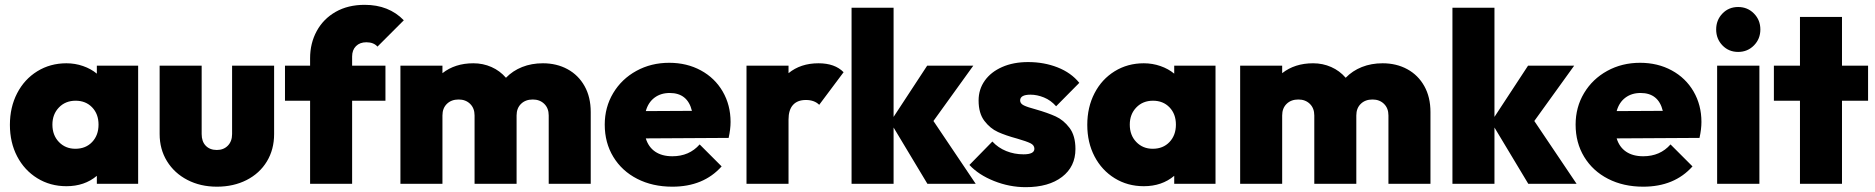

<svg xmlns="http://www.w3.org/2000/svg" viewBox="-20 -761 7765 795"><path d="M381 -489H552V0H381V-33Q330 10 255 10Q188 10 134.5 -23Q81 -56 51 -113.5Q21 -171 21 -244Q21 -317 51 -375Q81 -433 134.5 -466Q188 -499 255 -499Q291 -499 324 -487.5Q357 -476 381 -456ZM388 -245Q388 -289 361.5 -316.5Q335 -344 293 -344Q251 -344 224 -316Q197 -288 197 -245Q197 -201 224 -173Q251 -145 292 -145Q335 -145 361.5 -173Q388 -201 388 -245Z M641 -206V-489H815V-206Q815 -175 832 -157.5Q849 -140 878 -140Q906 -140 923.5 -158Q941 -176 941 -206V-489H1115V-206Q1115 -142 1085 -92.5Q1055 -43 1001 -15.5Q947 12 878 12Q810 12 756 -16Q702 -44 671.5 -93.5Q641 -143 641 -206Z M1438 -489H1576V-344H1438V0H1264V-344H1160V-489H1264V-520Q1264 -582 1291.5 -632.5Q1319 -683 1370 -712Q1421 -741 1490 -741Q1590 -741 1652 -677L1543 -568Q1527 -586 1497 -586Q1470 -586 1454 -570Q1438 -554 1438 -527Z M2426 -297V0H2252V-283Q2252 -313 2233.5 -331Q2215 -349 2186 -349Q2156 -349 2137.5 -331Q2119 -313 2119 -283V0H1945V-283Q1945 -313 1926.5 -331Q1908 -349 1879 -349Q1849 -349 1830.5 -331Q1812 -313 1812 -283V0H1638V-489H1812V-458Q1864 -499 1940 -499Q1980 -499 2015 -483.5Q2050 -468 2075 -439Q2103 -468 2142 -483.5Q2181 -499 2228 -499Q2285 -499 2330 -474.5Q2375 -450 2400.5 -404.5Q2426 -359 2426 -297Z M2997 -190 2654 -188Q2665 -152 2693 -133Q2721 -114 2764 -114Q2834 -114 2877 -163L2968 -72Q2893 12 2764 12Q2682 12 2618.5 -20.5Q2555 -53 2519.5 -111.5Q2484 -170 2484 -245Q2484 -317 2519 -375.5Q2554 -434 2615 -467.5Q2676 -501 2751 -501Q2824 -501 2882 -469.5Q2940 -438 2972.5 -382Q3005 -326 3005 -256Q3005 -226 2997 -190ZM2654 -301 2845 -302Q2827 -376 2753 -376Q2716 -376 2690 -356.5Q2664 -337 2654 -301Z M3473 -462 3372 -327Q3352 -347 3317 -347Q3282 -347 3263.5 -326.5Q3245 -306 3245 -266V0H3071V-489H3245V-458Q3295 -499 3369 -499Q3437 -499 3473 -462Z M3845 -260 4020 0H3820L3680 -233V0H3506V-729H3680V-277L3819 -489H4010Z M3994 -78 4089 -175Q4113 -149 4146.5 -135.5Q4180 -122 4218 -122Q4263 -122 4263 -145Q4263 -160 4246.5 -168Q4230 -176 4192 -187Q4144 -200 4112 -214.5Q4080 -229 4056 -260.5Q4032 -292 4032 -345Q4032 -391 4057.5 -427Q4083 -463 4129.5 -483.5Q4176 -504 4237 -504Q4303 -504 4359 -482Q4415 -460 4449 -418L4353 -321Q4331 -346 4302.5 -357.5Q4274 -369 4247 -369Q4204 -369 4204 -345Q4204 -332 4219.5 -324.5Q4235 -317 4269 -308Q4318 -294 4351 -279Q4384 -264 4408.5 -231.5Q4433 -199 4433 -144Q4433 -71 4377.5 -28.5Q4322 14 4227 14Q4160 14 4096 -11.5Q4032 -37 3994 -78Z M4842 -489H5013V0H4842V-33Q4791 10 4716 10Q4649 10 4595.5 -23Q4542 -56 4512 -113.5Q4482 -171 4482 -244Q4482 -317 4512 -375Q4542 -433 4595.5 -466Q4649 -499 4716 -499Q4752 -499 4785 -487.5Q4818 -476 4842 -456ZM4849 -245Q4849 -289 4822.5 -316.5Q4796 -344 4754 -344Q4712 -344 4685 -316Q4658 -288 4658 -245Q4658 -201 4685 -173Q4712 -145 4753 -145Q4796 -145 4822.5 -173Q4849 -201 4849 -245Z M5903 -297V0H5729V-283Q5729 -313 5710.5 -331Q5692 -349 5663 -349Q5633 -349 5614.5 -331Q5596 -313 5596 -283V0H5422V-283Q5422 -313 5403.5 -331Q5385 -349 5356 -349Q5326 -349 5307.5 -331Q5289 -313 5289 -283V0H5115V-489H5289V-458Q5341 -499 5417 -499Q5457 -499 5492 -483.5Q5527 -468 5552 -439Q5580 -468 5619 -483.5Q5658 -499 5705 -499Q5762 -499 5807 -474.5Q5852 -450 5877.5 -404.5Q5903 -359 5903 -297Z M6333 -260 6508 0H6308L6168 -233V0H5994V-729H6168V-277L6307 -489H6498Z M7017 -190 6674 -188Q6685 -152 6713 -133Q6741 -114 6784 -114Q6854 -114 6897 -163L6988 -72Q6913 12 6784 12Q6702 12 6638.5 -20.5Q6575 -53 6539.5 -111.5Q6504 -170 6504 -245Q6504 -317 6539 -375.5Q6574 -434 6635 -467.5Q6696 -501 6771 -501Q6844 -501 6902 -469.5Q6960 -438 6992.5 -382Q7025 -326 7025 -256Q7025 -226 7017 -190ZM6674 -301 6865 -302Q6847 -376 6773 -376Q6736 -376 6710 -356.5Q6684 -337 6674 -301Z M7086 -639Q7086 -678 7112 -705Q7138 -732 7177 -732Q7216 -732 7242.5 -705Q7269 -678 7269 -639Q7269 -600 7242.5 -573Q7216 -546 7177 -546Q7138 -546 7112 -573Q7086 -600 7086 -639ZM7265 0H7090V-489H7265Z M7607 -489H7715V-344H7607V0H7433V-344H7325V-489H7433V-691H7607Z"/></svg>

Font: Outfit Extra Bold
Style: Regular
Weight: 800
Designer: Rodrigo Fuenzalida
Foundry: fragTYPE
Version: Version 1.000